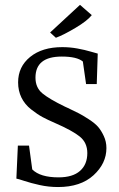

<svg xmlns="http://www.w3.org/2000/svg" viewBox="-20 -746 479 774"><path d="M205 -594 182 -615 302 -726H303L350 -685Q332 -662 284 -633.5Q236 -605 206 -594ZM214 8Q176 8 140 0Q104 -8 78.5 -16.5Q53 -25 46 -26L52 -159H97L110 -63Q142 -31 216 -31Q273 -31 302.5 -57Q332 -83 332 -129Q332 -171 301.5 -195.5Q271 -220 202 -250Q172 -263 151.5 -274Q131 -285 105.5 -305Q80 -325 66.5 -352.5Q53 -380 53 -414Q53 -477 101.5 -516.5Q150 -556 231 -556Q262 -556 292 -550.5Q322 -545 345.5 -538Q369 -531 374 -530L370 -407H327L314 -498Q290 -518 229 -518Q123 -518 123 -433Q123 -393 150.5 -370Q178 -347 242 -316Q249 -313 253 -311Q284 -296 298 -289Q312 -282 337.5 -265.5Q363 -249 375.5 -234.5Q388 -220 398.5 -197.5Q409 -175 409 -149Q409 -87 357 -39.5Q305 8 214 8Z"/></svg>

Font: Aikya
Style: Regular
Weight: 400
Designer: Neelakash Kshetrimayum (Latin subset based on Merriweather by Eben Sorkin)
Foundry: Brand New Type
Version: Version 1.00 b005